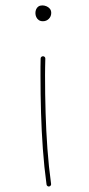

<svg xmlns="http://www.w3.org/2000/svg" viewBox="-20 -550 325 699"><path d="M158.7 128.9Q162.1 128.4 164.3 125.7Q166.5 123 166 119.6Q157.2 55.7 152.6 -8.8Q147.9 -73.2 146 -139.6Q144 -206.1 144 -276.9Q144 -291 144.3 -306.2Q144.5 -321.3 145 -336.9Q145 -340.3 142.6 -342.8Q140.1 -345.2 136.7 -345.2Q132.8 -345.2 130.4 -342.8Q127.9 -340.3 127.9 -336.9Q127.4 -321.3 127.4 -306.2Q127.4 -291 127.4 -276.9Q127.4 -206.1 129.4 -139.4Q131.3 -72.8 136 -7.8Q140.6 57.1 149.4 121.6Q149.9 125 152.6 127.2Q155.3 129.4 158.7 128.9ZM108.9 -502.4Q108.9 -494.6 112.1 -487.8Q115.2 -481 121.3 -476.8Q127.4 -472.7 136.2 -472.7Q148.9 -472.7 157.7 -481.4Q166.5 -490.2 166.5 -502.9Q166.5 -512.2 161.4 -518.3Q156.2 -524.4 148.9 -527.3Q141.6 -530.3 134.3 -530.3Q125.5 -530.3 119.9 -526.4Q114.3 -522.5 111.6 -516.1Q108.9 -509.8 108.9 -502.4Z"/></svg>

Font: Mikhak VF
Style: Regular
Weight: 100
Designer: Amin Abedi
Version: Version 3.001